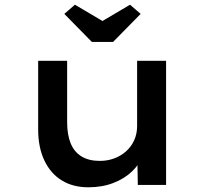

<svg xmlns="http://www.w3.org/2000/svg" viewBox="-20 -785 869 815"><path d="M355 10Q290 10 242.5 -19Q195 -48 168.5 -103.5Q142 -159 142 -236V-527H265V-267Q265 -213 280 -176.5Q295 -140 326 -121Q357 -102 404 -102Q436 -102 464.5 -112.5Q493 -123 515 -142.5Q537 -162 549.5 -189.5Q562 -217 562 -250V-527H685V0H565L563 -110L585 -122Q572 -88 540.5 -57.5Q509 -27 461.5 -8.5Q414 10 355 10ZM370 -607 253 -726 298 -765 430 -687H400L532 -765L577 -726L460 -607Z"/></svg>

Font: Lexend Giga Medium
Style: Regular
Weight: 500
Designer: Bonnie Shaver-Troup, Thomas Jockin
Foundry: Lexend
Version: Version 1.007